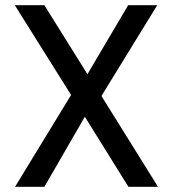

<svg xmlns="http://www.w3.org/2000/svg" viewBox="-20 -720 665 740"><path d="M38 0 254 -354 37 -700H151L317 -434L474 -700H586L371 -350L589 0H475L307 -270L151 0Z"/></svg>

Font: DM Sans 10pt Medium
Style: Regular
Weight: 500
Version: Version 4.004;gftools[0.9.30]